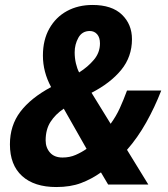

<svg xmlns="http://www.w3.org/2000/svg" viewBox="-20 -744 678 774"><path d="M207 10Q118 10 69 -34.5Q20 -79 20 -162Q20 -238 62 -293.5Q104 -349 186 -393Q153 -454 153 -520Q153 -583 179 -629Q205 -675 250 -699.5Q295 -724 353 -724Q431 -724 471.5 -685Q512 -646 512 -586Q512 -515 468.5 -462Q425 -409 349 -370L426 -245Q448 -275 463 -308Q478 -341 492 -379H630Q604 -312 569.5 -250.5Q535 -189 492 -140L578 0H416L387 -49Q349 -22 306.5 -6Q264 10 207 10ZM299 -452Q334 -474 358.5 -503Q383 -532 383 -569Q383 -593 371.5 -606Q360 -619 342 -619Q311 -619 296 -592Q281 -565 281 -533Q281 -510 286 -488.5Q291 -467 299 -452ZM232 -109Q261 -109 285 -119.5Q309 -130 329 -144L237 -306Q203 -283 183.5 -252.5Q164 -222 164 -178Q164 -149 181.5 -129Q199 -109 232 -109Z"/></svg>

Font: Noto Sans SemiCondensed
Style: Bold Italic
Weight: 700
Width: 4
Italic angle: -12°
Designer: Monotype Design Team
Foundry: Monotype Imaging Inc.
Version: Version 2.013; ttfautohint (v1.8.4.7-5d5b)